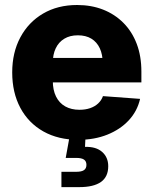

<svg xmlns="http://www.w3.org/2000/svg" viewBox="-20 -559 624 783"><path d="M299.8 11.2Q217.8 11.2 157 -22.9Q96.2 -57.1 63 -119.1Q29.8 -181.2 29.8 -263.7Q29.8 -344.7 63 -406.7Q96.2 -468.8 155.8 -503.7Q215.3 -538.6 294.4 -538.6Q352.5 -538.6 400.4 -519.8Q448.2 -501 483.4 -465.6Q518.6 -430.2 537.6 -380.1Q556.6 -330.1 556.6 -267.1V-223.1H86.9V-322.8H477.1L398.9 -301.3Q398.9 -336.4 387 -362.1Q375 -387.7 352.5 -401.4Q330.1 -415 297.4 -415Q265.1 -415 242.2 -401.1Q219.2 -387.2 207.3 -362.1Q195.3 -336.9 195.3 -302.7V-230Q195.3 -191.9 208.5 -165.3Q221.7 -138.7 246.1 -125Q270.5 -111.3 304.2 -111.3Q328.1 -111.3 347.4 -117.9Q366.7 -124.5 380.1 -137Q393.6 -149.4 399.9 -167L551.3 -155.8Q540 -106 505.4 -68.6Q470.7 -31.2 418 -10Q365.2 11.2 299.8 11.2ZM230.5 204.1V141.6H291Q312.5 141.6 322.5 134.8Q332.5 127.9 332.5 113.3Q332.5 98.6 322.5 91.8Q312.5 85 291 85H248L267.1 -20.5H328.6V0L326.7 40Q371.6 38.6 396.5 60.5Q421.4 82.5 421.4 118.7Q421.4 162.1 391.6 183.1Q361.8 204.1 303.2 204.1Z"/></svg>

Font: Inter 24pt ExtraBold
Style: Regular
Weight: 800
Designer: Rasmus Andersson
Foundry: rsms
Version: Version 4.001;git-66647c0bb